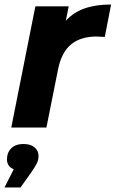

<svg xmlns="http://www.w3.org/2000/svg" viewBox="-31 -566 513 852"><path d="M462 -546 434 -402Q406 -404 398 -404Q327 -404 284.5 -369Q242 -334 227 -260L175 0H19L126 -538H274L261 -474Q296 -512 345.5 -529Q395 -546 462 -546ZM140 126Q140 142 133.5 156.5Q127 171 109 197L60 266H-11L30 185Q0 173 0 141Q0 111 19 92Q38 73 73 73Q105 73 122.5 88Q140 103 140 126Z"/></svg>

Font: Idrija
Style: Bold Italic
Weight: 700
Italic angle: -11.3°
Designer: Julieta Ulanovsky
Foundry: Julieta Ulanovsky
Version: Version 7.200